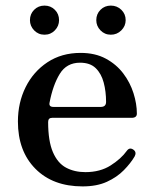

<svg xmlns="http://www.w3.org/2000/svg" viewBox="-20 -654 547 686"><path d="M275 12Q169 12 106.5 -51Q44 -114 44 -220Q44 -287 71.5 -342.5Q99 -398 149.5 -431.5Q200 -465 268 -465Q320 -465 358 -444.5Q396 -424 420.5 -391.5Q445 -359 457 -321Q469 -283 469 -248Q469 -233 450 -233H166Q152 -233 152 -218Q152 -150 169 -110.5Q186 -71 216 -55Q246 -39 285 -39Q338 -39 375.5 -63Q413 -87 433 -115Q443 -129 457 -119Q469 -110 461 -95Q447 -71 422.5 -46Q398 -21 362 -4.5Q326 12 275 12ZM171 -272H340Q359 -272 359 -290Q359 -327 350.5 -359Q342 -391 322 -410.5Q302 -430 266 -430Q218 -430 193.5 -390Q169 -350 157 -287Q154 -272 171 -272ZM376 -530Q354 -530 339 -545.5Q324 -561 324 -582Q324 -604 339 -619Q354 -634 376 -634Q398 -634 413.5 -619Q429 -604 429 -582Q429 -561 413.5 -545.5Q398 -530 376 -530ZM139 -530Q117 -530 102 -545.5Q87 -561 87 -582Q87 -604 102 -619Q117 -634 139 -634Q161 -634 176 -619Q191 -604 191 -582Q191 -561 176 -545.5Q161 -530 139 -530Z"/></svg>

Font: Zen Old Mincho SemiBold
Style: Regular
Weight: 600
Version: Version 1.500